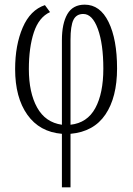

<svg xmlns="http://www.w3.org/2000/svg" viewBox="-20 -565 572 825"><path d="M246 10Q150 2 97.5 -72Q45 -146 45 -268Q45 -371 77.5 -446.5Q110 -522 173 -543L195 -513Q147 -491 125.5 -426Q104 -361 104 -268Q104 -167 139.5 -103Q175 -39 246 -29V-392Q246 -464 269.5 -504.5Q293 -545 344 -545Q410 -545 446.5 -470.5Q483 -396 483 -271Q483 -147 433 -73Q383 1 283 10V240H246ZM424 -270Q424 -376 400.5 -440.5Q377 -505 338 -505Q308 -505 295.5 -479.5Q283 -454 283 -394V-29Q355 -37 389.5 -100.5Q424 -164 424 -270Z"/></svg>

Font: Noto Serif CondLight
Style: Regular
Weight: 300
Width: 3
Designer: Monotype Design Team
Foundry: Monotype Imaging Inc.
Version: Version 1.001